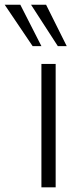

<svg xmlns="http://www.w3.org/2000/svg" viewBox="-86 -802 344 822"><path d="M91.3 0V-528.3H152.3V0ZM53.7 -604.5 -65.9 -781.7H1L91.3 -604.5ZM161.6 -604.5 46.9 -781.7H111.3L199.7 -604.5Z"/></svg>

Font: Comme ExtraLight
Style: Regular
Weight: 250
Version: Version 1.000;gftools[0.9.27]